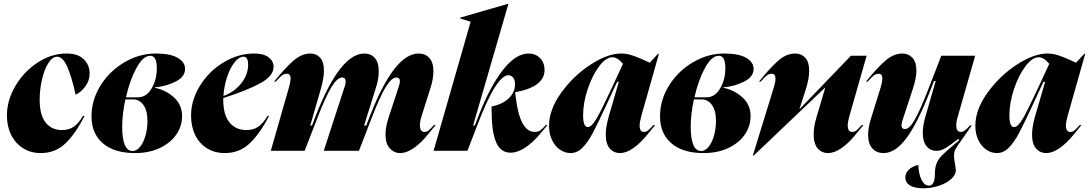

<svg xmlns="http://www.w3.org/2000/svg" viewBox="-20 -806 5819 1026"><path d="M335 -520Q397 -520 428 -489Q459 -458 459 -414Q459 -375 435.5 -343.5Q412 -312 384 -300Q363 -397 339 -450Q315 -503 285 -503Q260 -503 238.5 -469Q217 -435 204.5 -381.5Q192 -328 192 -273Q192 -191 224 -151Q256 -111 311 -111Q349 -111 374.5 -129Q400 -147 424 -187H432Q385 -94 331 -41Q277 12 197 12Q145 12 104 -13.5Q63 -39 40 -84.5Q17 -130 17 -189Q17 -270 62.5 -347Q108 -424 181.5 -472Q255 -520 335 -520Z M812 -520Q890 -520 929.5 -497Q969 -474 969 -438Q969 -396 919.5 -370.5Q870 -345 807 -339V-337Q866 -325 909.5 -285.5Q953 -246 953 -185Q953 -132 922 -87Q891 -42 834 -15Q777 12 701 12Q590 12 529.5 -40.5Q469 -93 469 -184Q469 -272 517.5 -349.5Q566 -427 645.5 -473.5Q725 -520 812 -520ZM689 1Q710 1 728.5 -21.5Q747 -44 757.5 -81.5Q768 -119 768 -160Q768 -215 746.5 -245Q725 -275 690 -275H650Q633 -196 633 -129Q633 1 689 1ZM717 -286Q762 -286 790 -333Q818 -380 818 -441Q818 -508 783 -508Q745 -508 709.5 -443.5Q674 -379 653 -286Z M1339 -520Q1389 -520 1415.5 -499.5Q1442 -479 1442 -449Q1442 -400 1370.5 -361Q1299 -322 1173 -282V-273Q1173 -192 1206.5 -151.5Q1240 -111 1297 -111Q1335 -111 1360.5 -129Q1386 -147 1410 -187H1418Q1371 -95 1316 -41.5Q1261 12 1181 12Q1128 12 1087 -13Q1046 -38 1023.5 -83.5Q1001 -129 1001 -188Q1001 -270 1048 -347Q1095 -424 1173.5 -472Q1252 -520 1339 -520ZM1306 -461Q1306 -482 1299.5 -492.5Q1293 -503 1282 -503Q1257 -503 1233 -472.5Q1209 -442 1193 -393Q1177 -344 1174 -293Q1232 -314 1269 -360.5Q1306 -407 1306 -461Z M1533 -386Q1533 -412 1512 -412Q1498 -412 1485 -401.5Q1472 -391 1454 -370H1445Q1500 -439 1545.5 -479.5Q1591 -520 1639 -520Q1671 -520 1691 -497.5Q1711 -475 1711 -429Q1711 -388 1695 -333L1638 -135H1647L1668 -189Q1797 -520 1927 -520Q1962 -520 1983 -496Q2004 -472 2004 -426Q2004 -384 1989 -338L1925 -133L1928 -135H1937L1958 -189Q2087 -520 2217 -520Q2253 -520 2274.5 -496Q2296 -472 2296 -425Q2296 -384 2281 -338L2233 -186Q2224 -159 2224 -136Q2224 -101 2248 -101Q2261 -101 2271.5 -110Q2282 -119 2299 -138H2308Q2302 -131 2265 -85.5Q2228 -40 2190 -14Q2152 12 2119 12Q2086 12 2063 -13Q2040 -38 2040 -87Q2040 -128 2057 -179L2112 -347Q2117 -364 2117 -371Q2117 -382 2112 -387Q2107 -392 2099 -392Q2073 -392 2042.5 -343Q2012 -294 1967 -178L1898 0H1710L1823 -347Q1827 -359 1827 -370Q1827 -381 1822 -386.5Q1817 -392 1809 -392Q1783 -392 1752.5 -343Q1722 -294 1677 -178L1608 0H1427L1525 -342Q1533 -372 1533 -386Z M2495 -690 2440 -707V-712L2696 -786H2697L2508 -135H2517L2538 -189Q2598 -343 2667 -431.5Q2736 -520 2804 -520Q2842 -520 2866 -495.5Q2890 -471 2890 -432Q2890 -342 2733 -313V-311L2735 -294Q2757 -101 2837 -101Q2856 -101 2868 -110Q2880 -119 2897 -138H2906Q2901 -132 2863 -87Q2825 -42 2784.5 -16Q2744 10 2709 10Q2655 10 2631 -46Q2607 -102 2607 -215V-237Q2664 -248 2698 -280Q2732 -312 2732 -356Q2732 -379 2722 -391.5Q2712 -404 2697 -404Q2666 -404 2625 -340.5Q2584 -277 2529 -133L2478 0H2297Z M3245 -327 3309 -465Q3280 -500 3252 -500Q3218 -500 3181.5 -451.5Q3145 -403 3120.5 -330Q3096 -257 3096 -190Q3096 -127 3121 -127Q3141 -127 3166.5 -170Q3192 -213 3245 -327ZM3299 -520Q3328 -520 3357 -510.5Q3386 -501 3414.5 -488Q3443 -475 3452 -471L3496 -518H3501L3407 -186Q3398 -153 3398 -135Q3398 -101 3422 -101Q3434 -101 3444.5 -110Q3455 -119 3472 -138H3481Q3475 -130 3438 -85Q3401 -40 3363.5 -14Q3326 12 3293 12Q3260 12 3238.5 -12.5Q3217 -37 3217 -87Q3217 -127 3233 -184L3287 -369H3278L3256 -322Q3222 -248 3219 -242Q3173 -143 3147 -94Q3121 -45 3092.5 -16.5Q3064 12 3029 12Q3000 12 2973.5 -5.5Q2947 -23 2930.5 -56.5Q2914 -90 2914 -134Q2914 -220 2979 -310.5Q3044 -401 3135.5 -460.5Q3227 -520 3299 -520Z M3850 -520Q3928 -520 3967.5 -497Q4007 -474 4007 -438Q4007 -396 3957.5 -370.5Q3908 -345 3845 -339V-337Q3904 -325 3947.5 -285.5Q3991 -246 3991 -185Q3991 -132 3960 -87Q3929 -42 3872 -15Q3815 12 3739 12Q3628 12 3567.5 -40.5Q3507 -93 3507 -184Q3507 -272 3555.5 -349.5Q3604 -427 3683.5 -473.5Q3763 -520 3850 -520ZM3727 1Q3748 1 3766.5 -21.5Q3785 -44 3795.5 -81.5Q3806 -119 3806 -160Q3806 -215 3784.5 -245Q3763 -275 3728 -275H3688Q3671 -196 3671 -129Q3671 1 3727 1ZM3755 -286Q3800 -286 3828 -333Q3856 -380 3856 -441Q3856 -508 3821 -508Q3783 -508 3747.5 -443.5Q3712 -379 3691 -286Z M4229 -520Q4262 -520 4283 -497.5Q4304 -475 4304 -428Q4304 -384 4286 -329L4252 -223H4253L4527 -508H4611L4519 -186Q4510 -155 4510 -136Q4510 -101 4534 -101Q4547 -101 4557.5 -110Q4568 -119 4585 -138H4594Q4588 -131 4551 -85.5Q4514 -40 4476 -14Q4438 12 4405 12Q4371 12 4349.5 -13Q4328 -38 4328 -87Q4328 -130 4343 -179L4390 -338H4389L4008 25H4003L4116 -342Q4124 -367 4124 -386Q4124 -412 4103 -412Q4089 -412 4076 -401.5Q4063 -391 4045 -370H4036Q4091 -439 4136 -479.5Q4181 -520 4229 -520Z M4802 -520Q4835 -520 4856 -497Q4877 -474 4877 -428Q4877 -391 4859 -334L4802 -161Q4797 -144 4797 -137Q4797 -127 4802.5 -121.5Q4808 -116 4815 -116Q4839 -116 4867 -164Q4895 -212 4941 -330L5010 -508H5191L5099 -186Q5090 -159 5090 -136Q5090 -101 5114 -101Q5126 -101 5136.5 -109.5Q5147 -118 5164 -136H5173L5134 -80L5120 -60Q5093 -23 5085.5 -8Q5078 7 5078 27Q5078 45 5084 73Q5088 97 5088 103Q5088 128 5063 150.5Q5038 173 4998 186.5Q4958 200 4914 200Q4867 200 4842.5 185Q4818 170 4818 142Q4818 118 4836.5 100.5Q4855 83 4887 75Q4889 124 4904.5 155Q4920 186 4944 186Q4976 186 4976 121Q4976 87 4986 64.5Q4996 42 5013 25Q5030 8 5073 -29L5106 -57L5101 -64Q5053 -26 5029.5 -13Q5006 0 4985 0Q4951 0 4931 -25Q4911 -50 4911 -96Q4911 -133 4924 -179L4980 -373H4971L4950 -319Q4883 -147 4823.5 -67.5Q4764 12 4702 12Q4664 12 4641.5 -13Q4619 -38 4619 -85Q4619 -123 4633 -168L4687 -342Q4695 -369 4695 -387Q4695 -412 4675 -412Q4661 -412 4648 -401.5Q4635 -391 4617 -370H4608Q4663 -439 4708.5 -479.5Q4754 -520 4802 -520Z M5523 -327 5587 -465Q5558 -500 5530 -500Q5496 -500 5459.5 -451.5Q5423 -403 5398.5 -330Q5374 -257 5374 -190Q5374 -127 5399 -127Q5419 -127 5444.5 -170Q5470 -213 5523 -327ZM5577 -520Q5606 -520 5635 -510.5Q5664 -501 5692.5 -488Q5721 -475 5730 -471L5774 -518H5779L5685 -186Q5676 -153 5676 -135Q5676 -101 5700 -101Q5712 -101 5722.5 -110Q5733 -119 5750 -138H5759Q5753 -130 5716 -85Q5679 -40 5641.5 -14Q5604 12 5571 12Q5538 12 5516.5 -12.5Q5495 -37 5495 -87Q5495 -127 5511 -184L5565 -369H5556L5534 -322Q5500 -248 5497 -242Q5451 -143 5425 -94Q5399 -45 5370.5 -16.5Q5342 12 5307 12Q5278 12 5251.5 -5.5Q5225 -23 5208.5 -56.5Q5192 -90 5192 -134Q5192 -220 5257 -310.5Q5322 -401 5413.5 -460.5Q5505 -520 5577 -520Z"/></svg>

Font: Nyght Serif Dark Italic
Style: Regular
Weight: 800
Italic angle: -16°
Designer: Maksym Kobuzan
Version: Version 0.400